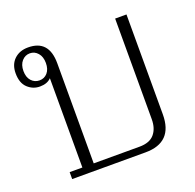

<svg xmlns="http://www.w3.org/2000/svg" viewBox="-105 -672 791 780"><g transform="rotate(-20 291.0 -282.0)"><path d="M79 -30H134V-416Q117 -398 85 -398Q55 -398 32.5 -419Q10 -440 10 -482Q10 -520 33 -542Q56 -564 93 -564Q183 -564 183 -463V-30H381Q425 -30 445.5 -54Q466 -78 466 -118V-553H515V-121Q515 0 396 0H79ZM140 -480Q140 -507 126 -523Q112 -539 92 -539Q71 -539 57 -523Q43 -507 43 -480Q43 -453 57 -437.5Q71 -422 92 -422Q113 -422 126.5 -437.5Q140 -453 140 -480Z"/></g></svg>

Font: Trirong ExtraLight
Style: Regular
Weight: 275
Designer: Katatrad Team
Foundry: CadsonDemak
Version: Version 1.001